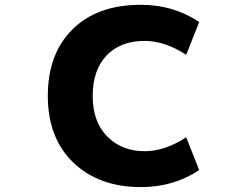

<svg xmlns="http://www.w3.org/2000/svg" viewBox="-20 -762 1040 794"><path d="M562.5 11.7Q388.7 11.7 283.2 -89.8Q177.7 -191.4 177.7 -365.2Q177.7 -540 280.3 -641.1Q382.8 -742.2 562.5 -742.2Q698.2 -742.2 803.7 -670.9L750 -535.2Q662.1 -592.8 578.1 -592.8Q477.5 -592.8 420.4 -532.2Q363.3 -471.7 363.3 -365.2Q363.3 -258.8 423.3 -197.8Q483.4 -136.7 578.1 -136.7Q662.1 -136.7 750 -194.3L803.7 -58.6Q698.2 11.7 562.5 11.7Z"/></svg>

Font: GenEi Gothic M Heavy
Style: Regular
Weight: 800
Designer: o_tamon (Modified); [Source Han Sans]
Ryoko NISHIZUKA  (kana & ideographs); Paul D. Hunt (Latin, Greek & Cyrillic); Wenl
Version: Version 1.1a;Original Version 1.004